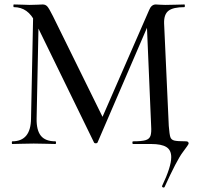

<svg xmlns="http://www.w3.org/2000/svg" viewBox="-20 -645 882 860"><path d="M713 195Q710 195 707.5 193Q705 191 706 188Q747 102 747 59Q747 27 725 13.5Q703 0 657 0H576Q573 0 573 -6Q573 -12 576 -12Q614 -12 631.5 -17Q649 -22 654 -36.5Q659 -51 657 -81L637 -552L676 -608L417 -7Q415 -3 409 -3Q403 -3 401 -7L140 -542Q122 -579 98 -596Q74 -613 42 -613Q40 -613 40 -619Q40 -625 42 -625L82 -624Q94 -623 113 -623Q135 -623 149 -624Q163 -625 171 -625Q184 -625 192 -616Q200 -607 217 -573L444 -112L407 -48L648 -600Q658 -625 678 -625Q684 -625 694 -624Q704 -623 720 -623L771 -624Q783 -625 806 -625Q808 -625 808 -619Q808 -613 806 -613Q756 -613 735 -597Q714 -581 715 -541L736 -81Q739 -43 743 -31Q747 -19 760.5 -15.5Q774 -12 813 -12Q825 -12 825 -2Q825 2 798.5 37Q772 72 717 193Q715 195 713 195ZM35 -12Q118 -12 119 -114L129 -602L154 -600L144 -114Q143 -62 163 -37Q183 -12 228 -12Q231 -12 231 -6Q231 0 228 0Q201 0 186 -1L131 -2L76 -1Q62 0 35 0Q33 0 33 -6Q33 -12 35 -12Z"/></svg>

Font: Cormorant SC Medium
Style: Regular
Weight: 500
Designer: Christian Thalmann (Catharsis Fonts)
Foundry: Catharsis Fonts
Version: Version 4.000